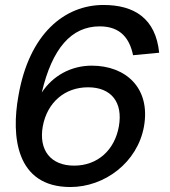

<svg xmlns="http://www.w3.org/2000/svg" viewBox="-20 -736 682 772"><path d="M263 16C400 16 533 -82 559 -228C586 -382 486 -472 349 -472C265 -472 192 -431 148 -364C190 -542 267 -630 381 -630C468 -630 502 -577 515 -514L620 -524C606 -662 520 -716 396 -716C240 -716 97 -601 54 -350C25 -190 43 16 263 16ZM152 -228C170 -325 241 -385 334 -385C427 -385 475 -325 458 -228C441 -132 372 -70 278 -70C184 -70 135 -132 152 -228Z"/></svg>

Font: Uncut Sans Medium
Style: Italic
Weight: 500
Italic angle: -10°
Designer: Kasper Nordkvist
Foundry: Uncut Type
Version: Version 1.111;FEAKit 1.0